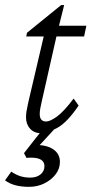

<svg xmlns="http://www.w3.org/2000/svg" viewBox="-54 -514 358 752"><path d="M253.9 -100.6Q209 -34.2 170.4 -13.2Q131.8 7.8 107.4 7.8Q80.1 7.8 64 -9.8Q47.9 -27.3 47.9 -54.7Q47.9 -65.4 49.8 -78.1Q51.8 -90.8 56.6 -112.3L117.2 -371.1H48.8L51.8 -385.7L185.5 -494.1H197.3L171.9 -392.6L109.4 -116.2Q105.5 -98.6 103.5 -87.9Q101.6 -77.1 101.6 -67.4Q101.6 -38.1 127 -38.1Q141.6 -38.1 168.5 -57.1Q195.3 -76.2 234.4 -127.9ZM142.6 -371.1 152.3 -413.1H284.2L275.4 -371.1ZM59.6 217.8Q-1 217.8 -34.2 192.4L-9.8 158.2Q6.8 169.9 24.9 175.8Q43 181.6 64.5 181.6Q89.8 181.6 105 168.9Q120.1 156.2 120.1 136.7Q120.1 120.1 106.9 111.8Q93.8 103.5 68.4 103.5Q54.7 103.5 49.8 104.5L40 85.9L117.2 -12.7H163.1L73.2 85L85.9 53.7Q129.9 53.7 155.3 71.3Q180.7 88.9 180.7 120.1Q180.7 146.5 164.1 168.5Q147.5 190.4 120.1 204.1Q92.8 217.8 59.6 217.8Z"/></svg>

Font: Crimson Pro ExtraLight
Style: Italic
Weight: 250
Italic angle: -12°
Designer: Jacques Le Bailly
Foundry: Baron von Fonthausen
Version: Version 1.003